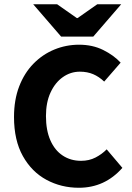

<svg xmlns="http://www.w3.org/2000/svg" viewBox="-20 -875 622 907"><path d="M352.7 12Q269.2 12 199.4 -25.6Q129.7 -63.2 87.9 -137.9Q46.2 -212.5 46.2 -322.2Q46.2 -403.3 70.6 -466.8Q95 -530.3 138.2 -574.3Q181.4 -618.3 236.8 -641Q292.2 -663.8 353.6 -663.8Q417.3 -663.8 467.2 -639Q517.2 -614.2 549.9 -579.1L472.2 -489.6Q447.8 -512.8 420.1 -524.6Q392.4 -536.4 357.2 -536.4Q313.6 -536.4 277.1 -510.8Q240.6 -485.2 218.9 -438.3Q197.1 -391.5 197.1 -326.9Q197.1 -259.7 217.9 -212.4Q238.6 -165 276.2 -140.2Q313.7 -115.3 363 -115.3Q401 -115.3 431.2 -130.9Q461.4 -146.5 484 -169.5L558.1 -82Q516.4 -34.9 465 -11.4Q413.6 12 352.7 12ZM268.8 -702.1 137 -854.7H250.1L342.7 -789.8H346.7L439.3 -854.7H552.4L420.6 -702.1Z"/></svg>

Font: SourceSans3VF
Style: Regular
Weight: 200
Designer: Paul D. Hunt
Foundry: Adobe
Version: Version 3.052;hotconv 1.1.0;makeotfexe 2.6.0